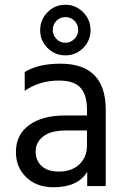

<svg xmlns="http://www.w3.org/2000/svg" viewBox="-20 -783 532 808"><path d="M228 -61Q282 -61 314 -91.5Q346 -122 346 -169V-234H258Q194 -234 162 -209Q130 -184 130 -146Q130 -108 155 -84.5Q180 -61 228 -61ZM347 -60Q308 5 205 5Q134 5 90.5 -37Q47 -79 47 -143Q47 -216 102.5 -256.5Q158 -297 254 -297H346V-323Q346 -383 319 -413.5Q292 -444 228 -444Q147 -444 84 -401V-480Q141 -515 234 -515Q425 -515 425 -321V0H347ZM330 -731.5Q361 -700 361 -656Q361 -612 330 -581Q299 -550 255 -550Q211 -550 180 -581Q149 -612 149 -656Q149 -700 180 -731.5Q211 -763 255 -763Q299 -763 330 -731.5ZM202 -657Q202 -635 217.5 -619Q233 -603 255 -603Q277 -603 293 -619Q309 -635 309 -657Q309 -680 293.5 -695.5Q278 -711 255 -711Q233 -711 217.5 -695.5Q202 -680 202 -657Z"/></svg>

Font: Hind Siliguri
Style: Regular
Weight: 400
Designer: Jyotish Sonowal
Foundry: Indian Type Foundry
Version: Version 1.001;PS 1.0;hotconv 1.0.86;makeotf.lib2.5.63406; tt